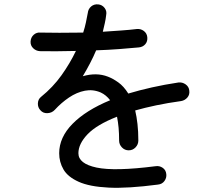

<svg xmlns="http://www.w3.org/2000/svg" viewBox="-20 -834 1040 898"><path d="M718.8 29.3Q578.1 47.9 488.3 43.5Q398.4 39.1 347.7 16.1Q296.9 -6.8 276.9 -41.5Q256.8 -76.2 256.8 -117.2Q256.8 -191.4 319.3 -254.9Q381.8 -318.4 495.1 -365.2Q476.6 -389.6 451.2 -401.4Q415 -417 377 -409.7Q338.9 -402.3 302.7 -377.9Q266.6 -353.5 236.3 -320.3Q222.7 -305.7 202.1 -304.7Q181.6 -303.7 168.9 -318.4Q156.2 -332 157.2 -351.1Q158.2 -370.1 171.9 -380.9Q227.5 -425.8 267.6 -481.9Q307.6 -538.1 335 -595.7Q286.1 -594.7 242.2 -594.2Q198.2 -593.8 167 -594.7Q148.4 -595.7 135.3 -608.4Q122.1 -621.1 123 -639.6Q124 -659.2 137.7 -671.4Q151.4 -683.6 169.9 -681.6Q205.1 -680.7 257.8 -680.7Q310.5 -680.7 369.1 -681.6Q377 -706.1 381.8 -729Q386.7 -752 390.6 -773.4Q392.6 -792 406.2 -803.7Q419.9 -815.4 439.5 -813.5Q458 -811.5 469.2 -796.9Q480.5 -782.2 476.6 -763.7Q474.6 -745.1 470.2 -725.6Q465.8 -706.1 460.9 -685.5Q505.9 -688.5 546.9 -691.4Q587.9 -694.3 619.1 -698.2Q637.7 -700.2 652.3 -689.5Q667 -678.7 668.9 -660.2Q670.9 -640.6 659.7 -627.4Q648.4 -614.3 629.9 -612.3Q589.8 -608.4 538.1 -604.5Q486.3 -600.6 429.7 -598.6Q417 -568.4 400.9 -537.6Q384.8 -506.8 367.2 -477.5Q431.6 -496.1 484.4 -475.6Q507.8 -466.8 533.2 -448.7Q558.6 -430.7 580.1 -396.5Q631.8 -412.1 690.9 -425.3Q750 -438.5 814.5 -448.2Q833 -450.2 848.1 -439.5Q863.3 -428.7 865.2 -411.1Q868.2 -391.6 856.4 -377.9Q844.7 -364.3 827.1 -361.3Q763.7 -352.5 710.4 -341.3Q657.2 -330.1 612.3 -317.4Q619.1 -289.1 623 -253.9Q627 -218.8 627 -176.8Q627 -158.2 613.8 -144.5Q600.6 -130.9 582 -130.9Q563.5 -130.9 550.3 -144.5Q537.1 -158.2 537.1 -176.8Q537.1 -209 534.7 -236.3Q532.2 -263.7 527.3 -288.1Q432.6 -251 389.6 -206.1Q346.7 -161.1 346.7 -117.2Q346.7 -68.4 431.6 -50.3Q516.6 -32.2 707 -56.6Q725.6 -59.6 740.7 -49.3Q755.9 -39.1 757.8 -19.5Q759.8 -2 749 12.7Q738.3 27.3 718.8 29.3Z"/></svg>

Font: KTXP_ComRound
Style: Medium
Weight: 500
Version: Version 1.01;May 16, 2022;FontCreator 13.0.0.2683 64-bit